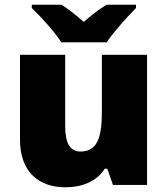

<svg xmlns="http://www.w3.org/2000/svg" viewBox="-20 -786 710 816"><path d="M558 -766H434C399 -746 371 -723 336 -693C301 -723 276 -744 241 -766H115V-752C153 -716 211 -652 241 -606H433C464 -652 524 -718 558 -752ZM605 -553H413V-312C413 -202 394 -142 322 -142C276 -142 257 -180 257 -252V-553H65V-193C65 -51 149 10 258 10C326 10 390 -13 425 -69H436L460 0H605Z"/></svg>

Font: Noto Sans UI Black
Style: Regular
Weight: 900
Designer: Monotype Design Team
Foundry: Monotype Imaging Inc.
Version: Version 1.901